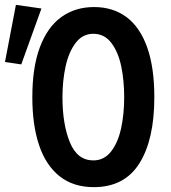

<svg xmlns="http://www.w3.org/2000/svg" viewBox="-84 -760 704 790"><path d="M49 -360Q49 -483 80.2 -566Q111.5 -649 168.5 -690Q225.5 -731 303 -731Q380.5 -731 436 -690Q491.5 -649 521.2 -566.2Q551 -483.5 551 -360Q551 -185.5 489.5 -87.8Q428 10 302 10Q217.5 10 161 -35Q104.5 -80 76.8 -162.8Q49 -245.5 49 -360ZM427 -360Q427 -428.5 414.8 -487.2Q402.5 -546 374 -583.5Q345.5 -621 300 -621Q256 -621 227.5 -583.8Q199 -546.5 186 -487.2Q173 -428 173 -360Q173 -249 203.5 -174.5Q234 -100 300 -100Q344 -100 372.5 -136Q401 -172 414 -230.8Q427 -289.5 427 -360ZM86.5 -725 3.5 -495 -63.5 -505 -18.5 -740Z"/></svg>

Font: JuliaMono
Style: Bold
Weight: 700
Monospace: yes
Designer: cormullion
Foundry: corm
Version: Version 0.055; ttfautohint (v1.8.4)